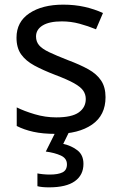

<svg xmlns="http://www.w3.org/2000/svg" viewBox="-20 -566 519 826"><path d="M434 -148Q434 -70 376 -30Q318 10 220 10Q164 10 123.5 1Q83 -8 52 -24V-104Q84 -88 129.5 -74.5Q175 -61 222 -61Q289 -61 319 -82.5Q349 -104 349 -140Q349 -160 338 -176Q327 -192 298.5 -208Q270 -224 217 -244Q165 -264 128 -284Q91 -304 71 -332Q51 -360 51 -404Q51 -472 106.5 -509Q162 -546 252 -546Q301 -546 343.5 -536.5Q386 -527 423 -510L393 -440Q359 -454 322 -464Q285 -474 246 -474Q192 -474 163.5 -456.5Q135 -439 135 -409Q135 -387 148 -371.5Q161 -356 191.5 -341.5Q222 -327 273 -307Q324 -288 360 -268Q396 -248 415 -219.5Q434 -191 434 -148ZM339 139Q339 187 302 213.5Q265 240 191 240Q159 240 141 235V180Q150 182 165 183.5Q180 185 194 185Q230 185 249 175.5Q268 166 268 141Q268 115 241.5 103Q215 91 177 86L220 0H278L252 53Q288 61 313.5 81Q339 101 339 139Z"/></svg>

Font: Noto Sans Meroitic
Style: Regular
Weight: 400
Designer: Monotype Design Team
Foundry: Monotype Imaging Inc.
Version: Version 2.002; ttfautohint (v1.8.4.7-5d5b)